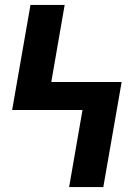

<svg xmlns="http://www.w3.org/2000/svg" viewBox="-20 -755 540 775"><path d="M397 0H259L313 -311H29L103 -735H241L187 -424H471Z"/></svg>

Font: Iosevka SS04 Heavy
Style: Regular
Weight: 900
Monospace: yes
Designer: Belleve Invis
Foundry: Belleve Invis
Version: Version 19.0.0; ttfautohint (v1.8.4)